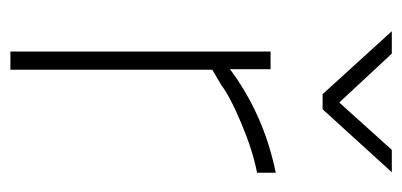

<svg xmlns="http://www.w3.org/2000/svg" viewBox="-222 -551 773 369"><g transform="rotate(90 164.5 -366.5)"><path d="M40 0ZM79 -500H113V-422Q200 -487 312 -510V-474Q270 -466 217.5 -444Q165 -422 143 -405L114 -388V0H79ZM83 -733 177 -632 268 -733H311L190 -600H161L40 -733Z"/></g></svg>

Font: Cairo ExtraLight
Style: Regular
Weight: 250
Designer: Mohamed Gaber, the designers of Titillium
Foundry: Kief Type Foundry
Version: Version 2.009; ttfautohint (v1.5.33-1714) -l 8 -r 50 -G 200 